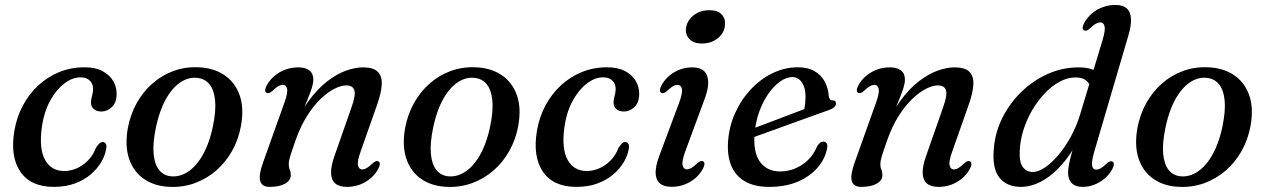

<svg xmlns="http://www.w3.org/2000/svg" viewBox="-20 -738 5066 769"><path d="M302.8 -428.2Q269.1 -428.2 236.7 -402.9Q204.2 -377.6 180.2 -333.4Q156.2 -289.2 148 -231.7Q135.3 -142.4 160.5 -97.6Q185.7 -52.7 237.9 -53Q263 -53.3 287.7 -64Q312.3 -74.7 332.7 -95.5Q353 -116.3 364.4 -146.4Q372.7 -158.2 378.4 -163.8Q384.1 -169.3 391.9 -169.1Q400 -168.9 404.1 -161.4Q408.1 -153.8 404.7 -139Q400.7 -115 385.5 -88.9Q370.3 -62.8 344.1 -40.1Q317.9 -17.5 280.8 -3.5Q243.7 10.5 195.7 10.5Q102.5 10.5 61.2 -50.8Q19.9 -112.1 37.9 -216.1Q47 -268.8 71.3 -314.7Q95.6 -360.6 132.5 -395.1Q169.5 -429.6 216.7 -449.1Q263.9 -468.5 318.3 -468.5Q362.1 -468.5 391 -453Q419.8 -437.5 434 -412.6Q448.1 -387.8 447.1 -358.5Q446.1 -326 427.6 -308.7Q409 -291.4 386.4 -291.4Q366.1 -291.4 355.2 -301.5Q344.2 -311.7 344.4 -327.2Q344.6 -340.3 348.6 -353.5Q352.6 -366.7 352.8 -381.2Q353 -401.9 339.8 -415Q326.6 -428.2 302.8 -428.2Z M771.1 -468.6Q833.1 -467.1 876.8 -438.5Q920.5 -409.9 939.4 -357.9Q958.2 -305.8 945 -233Q934.9 -178.4 909.1 -132.8Q883.3 -87.3 845.4 -54.6Q807.5 -21.9 760.9 -4.8Q714.3 12.3 662.3 10.5Q601.8 8.7 558.9 -19.7Q515.9 -48.2 497.6 -100.5Q479.3 -152.8 492 -225.1Q502.4 -280 527.7 -325.4Q553.1 -370.8 590.4 -403.5Q627.7 -436.2 673.7 -453.3Q719.7 -470.4 771.1 -468.6ZM664.4 -31.9Q686.2 -29.7 707.1 -37.2Q728 -44.6 747.2 -60.9Q766.3 -77.2 782.6 -101.9Q799 -126.6 811.8 -159.5Q824.6 -192.5 832.9 -232.8Q845.8 -295.7 841.3 -337.5Q836.9 -379.3 818.3 -401.3Q799.6 -423.4 769 -426.2Q747.5 -428.4 727.2 -420.9Q706.9 -413.5 688.2 -397.2Q669.5 -380.9 653.5 -356.2Q637.4 -331.5 624.9 -298.6Q612.4 -265.6 604.1 -225.3Q591.2 -162.6 595.4 -120.7Q599.5 -78.8 617.5 -56.9Q635.5 -35 664.4 -31.9Z M1048 -366Q1042.1 -368.9 1042.2 -376.7Q1042.4 -384.5 1048.3 -395.9Q1066.5 -428.9 1100.3 -448.6Q1134.2 -468.2 1175.4 -468.2Q1203 -468.2 1219 -455.9Q1234.9 -443.6 1234.9 -419.5Q1234.9 -405.2 1229.2 -386.6Q1223.4 -368 1212.8 -341.8Q1202.2 -315.6 1186.9 -278.6Q1171.6 -241.5 1152.4 -190L1150.4 -211.3Q1179.3 -283.7 1215.6 -333.1Q1251.9 -382.4 1290.6 -412.3Q1329.3 -442.1 1366.3 -455.2Q1403.2 -468.2 1433.5 -468.2Q1475.7 -468.2 1493.3 -450.3Q1510.8 -432.3 1509 -399.3Q1507.2 -366.2 1491.1 -320.6L1424.1 -130.4Q1410 -91 1413.8 -75.2Q1417.6 -59.4 1430.9 -59.4Q1439.1 -59.4 1448.4 -64.6Q1457.6 -69.7 1470.9 -82.5Q1479.3 -90.1 1484.8 -92.2Q1490.3 -94.2 1495.4 -91.7Q1501.3 -88.8 1501.2 -81Q1501 -73.2 1495.1 -61.8Q1477.1 -28.8 1443.6 -9.2Q1410 10.5 1369.2 10.5Q1338.2 10.5 1322.4 -3.7Q1306.6 -17.8 1306 -44.9Q1305.3 -72 1318.6 -110.3L1387.1 -306Q1405.2 -355.8 1399.5 -375.8Q1393.8 -395.9 1366.6 -395.9Q1345.8 -395.9 1319.1 -382.3Q1292.4 -368.8 1264.2 -341.8Q1235.9 -314.8 1210.1 -274Q1184.3 -233.3 1164.8 -179Q1154 -148.1 1147.7 -129.3Q1141.4 -110.4 1139 -99.5Q1136.5 -88.5 1136.5 -80.8Q1136.5 -67.6 1140.6 -58.6Q1144.7 -49.5 1144.7 -36.6Q1144.7 -15.2 1121.8 -2.4Q1098.9 10.5 1060.1 10.5Q1028.7 10.5 1022.1 -13.4Q1015.5 -37.2 1033.6 -87.2L1119.3 -327.3Q1133.5 -366.7 1129.8 -382.5Q1126.1 -398.3 1112.5 -398.3Q1104.6 -398.3 1095.2 -393.2Q1085.8 -388.2 1072.5 -375.2Q1064.1 -367.8 1058.6 -365.7Q1053.1 -363.7 1048 -366Z M1881.6 -468.6Q1943.6 -467.1 1987.3 -438.5Q2031 -409.9 2049.9 -357.9Q2068.7 -305.8 2055.5 -233Q2045.4 -178.4 2019.6 -132.8Q1993.8 -87.3 1955.9 -54.6Q1918 -21.9 1871.4 -4.8Q1824.8 12.3 1772.8 10.5Q1712.3 8.7 1669.4 -19.7Q1626.4 -48.2 1608.1 -100.5Q1589.8 -152.8 1602.5 -225.1Q1612.9 -280 1638.2 -325.4Q1663.6 -370.8 1700.9 -403.5Q1738.2 -436.2 1784.2 -453.3Q1830.2 -470.4 1881.6 -468.6ZM1774.9 -31.9Q1796.7 -29.7 1817.6 -37.2Q1838.5 -44.6 1857.7 -60.9Q1876.8 -77.2 1893.1 -101.9Q1909.5 -126.6 1922.3 -159.5Q1935.1 -192.5 1943.4 -232.8Q1956.3 -295.7 1951.8 -337.5Q1947.4 -379.3 1928.8 -401.3Q1910.1 -423.4 1879.5 -426.2Q1858 -428.4 1837.7 -420.9Q1817.4 -413.5 1798.7 -397.2Q1780 -380.9 1764 -356.2Q1747.9 -331.5 1735.4 -298.6Q1722.9 -265.6 1714.6 -225.3Q1701.7 -162.6 1705.9 -120.7Q1710 -78.8 1728 -56.9Q1746 -35 1774.9 -31.9Z M2395.8 -428.2Q2362.1 -428.2 2329.7 -402.9Q2297.2 -377.6 2273.2 -333.4Q2249.2 -289.2 2241 -231.7Q2228.3 -142.4 2253.5 -97.6Q2278.7 -52.7 2330.9 -53Q2356 -53.3 2380.7 -64Q2405.3 -74.7 2425.7 -95.5Q2446 -116.3 2457.4 -146.4Q2465.7 -158.2 2471.4 -163.8Q2477.1 -169.3 2484.9 -169.1Q2493 -168.9 2497.1 -161.4Q2501.1 -153.8 2497.7 -139Q2493.7 -115 2478.5 -88.9Q2463.3 -62.8 2437.1 -40.1Q2410.9 -17.5 2373.8 -3.5Q2336.7 10.5 2288.7 10.5Q2195.5 10.5 2154.2 -50.8Q2112.9 -112.1 2130.9 -216.1Q2140 -268.8 2164.3 -314.7Q2188.6 -360.6 2225.5 -395.1Q2262.5 -429.6 2309.7 -449.1Q2356.9 -468.5 2411.3 -468.5Q2455.1 -468.5 2484 -453Q2512.8 -437.5 2527 -412.6Q2541.1 -387.8 2540.1 -358.5Q2539.1 -326 2520.6 -308.7Q2502 -291.4 2479.4 -291.4Q2459.1 -291.4 2448.2 -301.5Q2437.2 -311.7 2437.4 -327.2Q2437.6 -340.3 2441.6 -353.5Q2445.6 -366.7 2445.8 -381.2Q2446 -401.9 2432.8 -415Q2419.6 -428.2 2395.8 -428.2Z M2724.3 -130.7Q2710.1 -91.6 2714 -75.7Q2717.8 -59.7 2731.1 -59.7Q2739.3 -59.7 2748.6 -64.9Q2757.8 -70 2771.1 -82.8Q2779.5 -90.4 2785 -92.5Q2790.5 -94.5 2795.6 -92Q2801.5 -89.1 2801.4 -81.3Q2801.2 -73.5 2795.3 -62.1Q2777.3 -29.1 2743.8 -9.5Q2710.2 10.2 2669.4 10.2Q2638.4 10.2 2622.4 -4.1Q2606.4 -18.3 2605.9 -45.4Q2605.5 -72.5 2619.6 -111.2L2700.3 -327.3Q2714.9 -366.7 2711 -382.5Q2707.1 -398.3 2693.5 -398.3Q2685.6 -398.3 2676.2 -393.2Q2666.8 -388.2 2653.5 -375.2Q2645.1 -367.8 2639.6 -365.7Q2634.1 -363.7 2629 -366Q2623.1 -368.9 2623.2 -376.7Q2623.4 -384.5 2629.3 -395.9Q2647.1 -428.7 2680.3 -448.5Q2713.6 -468.2 2753.8 -468.2Q2782.9 -468.2 2798.9 -454.2Q2814.8 -440.1 2816.4 -412.4Q2818 -384.7 2803 -343.8ZM2791 -563.7Q2758.6 -563.7 2741.5 -581.4Q2724.5 -599.2 2727.5 -624.2Q2729.6 -643.8 2742 -660.5Q2754.5 -677.1 2775 -687.2Q2795.4 -697.2 2821.4 -697.2Q2855.4 -697.2 2871.2 -679.4Q2886.9 -661.5 2883.6 -636Q2881.8 -615.8 2869.3 -599.4Q2856.7 -583 2836.6 -573.3Q2816.5 -563.7 2791 -563.7Z M2951.1 -206.3Q2951.1 -206.3 2969.7 -213.4Q2988.2 -220.4 3018.3 -231.6Q3048.3 -242.8 3083.1 -256Q3117.9 -269.2 3151.3 -281.9Q3184.7 -294.6 3209.6 -304.2L3198 -288.2Q3201.9 -300.4 3204 -316Q3206.1 -331.6 3206.3 -352.7Q3206.3 -386.2 3191.8 -407.7Q3177.3 -429.3 3153.5 -429.3Q3129.8 -429.3 3104.7 -411.6Q3079.5 -393.9 3057.5 -362.5Q3035.4 -331 3020.4 -289.1Q3005.4 -247.1 3002 -198.7Q2997 -125.2 3025 -88.3Q3053 -51.3 3104.5 -51.3Q3135.4 -51.3 3164.4 -63.1Q3193.4 -74.9 3216.6 -97.5Q3239.8 -120 3252.7 -152.2Q3260 -163.2 3265.7 -167.2Q3271.4 -171.1 3278.2 -170.9Q3286.4 -170.7 3291.1 -163.8Q3295.8 -156.9 3292.2 -141.5Q3285.1 -103.2 3256 -68.3Q3226.8 -33.3 3177.7 -11.4Q3128.5 10.5 3060.4 10.5Q3002.3 10.5 2964.4 -11.2Q2926.5 -32.9 2909.4 -73.2Q2892.3 -113.4 2895.9 -169.5Q2899.8 -229.7 2923.6 -283.6Q2947.5 -337.4 2986.2 -379.1Q3024.9 -420.7 3073.7 -444.6Q3122.5 -468.5 3176.1 -468.5Q3215.5 -468.5 3242.2 -453.1Q3268.8 -437.6 3283 -411.7Q3297.2 -385.7 3299.4 -353.7Q3300.2 -346.1 3303.8 -341Q3307.3 -336 3313.7 -336Q3320.9 -336.3 3324.6 -333.1Q3328.2 -329.9 3328.2 -323.6Q3328.2 -315.9 3321.5 -309.1Q3314.7 -302.3 3295.4 -295.6Q3275 -288.4 3242.3 -276.6Q3209.6 -264.9 3171.3 -251Q3133 -237.2 3094.9 -223.3Q3056.7 -209.5 3025.1 -198.2Q2993.4 -186.9 2974.3 -179.9Q2955.2 -172.9 2955.2 -172.9Z M3417.5 -366Q3411.6 -368.9 3411.7 -376.7Q3411.9 -384.5 3417.8 -395.9Q3436 -428.9 3469.8 -448.6Q3503.7 -468.2 3544.9 -468.2Q3572.5 -468.2 3588.5 -455.9Q3604.4 -443.6 3604.4 -419.5Q3604.4 -405.2 3598.7 -386.6Q3592.9 -368 3582.3 -341.8Q3571.7 -315.6 3556.4 -278.6Q3541.1 -241.5 3521.9 -190L3519.9 -211.3Q3548.8 -283.7 3585.1 -333.1Q3621.4 -382.4 3660.1 -412.3Q3698.8 -442.1 3735.8 -455.2Q3772.7 -468.2 3803 -468.2Q3845.2 -468.2 3862.8 -450.3Q3880.3 -432.3 3878.5 -399.3Q3876.7 -366.2 3860.6 -320.6L3793.6 -130.4Q3779.5 -91 3783.3 -75.2Q3787.1 -59.4 3800.4 -59.4Q3808.6 -59.4 3817.9 -64.6Q3827.1 -69.7 3840.4 -82.5Q3848.8 -90.1 3854.3 -92.2Q3859.8 -94.2 3864.9 -91.7Q3870.8 -88.8 3870.7 -81Q3870.5 -73.2 3864.6 -61.8Q3846.6 -28.8 3813.1 -9.2Q3779.5 10.5 3738.7 10.5Q3707.7 10.5 3691.9 -3.7Q3676.1 -17.8 3675.5 -44.9Q3674.8 -72 3688.1 -110.3L3756.6 -306Q3774.7 -355.8 3769 -375.8Q3763.3 -395.9 3736.1 -395.9Q3715.3 -395.9 3688.6 -382.3Q3661.9 -368.8 3633.7 -341.8Q3605.4 -314.8 3579.6 -274Q3553.8 -233.3 3534.3 -179Q3523.5 -148.1 3517.2 -129.3Q3510.9 -110.4 3508.5 -99.5Q3506 -88.5 3506 -80.8Q3506 -67.6 3510.1 -58.6Q3514.2 -49.5 3514.2 -36.6Q3514.2 -15.2 3491.3 -2.4Q3468.4 10.5 3429.6 10.5Q3398.2 10.5 3391.6 -13.4Q3385 -37.2 3403.1 -87.2L3488.8 -327.3Q3503 -366.7 3499.3 -382.5Q3495.6 -398.3 3482 -398.3Q3474.1 -398.3 3464.7 -393.2Q3455.3 -388.2 3442 -375.2Q3433.6 -367.8 3428.1 -365.7Q3422.6 -363.7 3417.5 -366Z M4499.7 -596.8 4362.9 -131.1Q4354.9 -104 4353.9 -88.1Q4352.9 -72.2 4357.5 -65.4Q4362 -58.6 4370.9 -58.6Q4379.1 -58.6 4388.4 -63.8Q4397.6 -68.9 4410.9 -81.7Q4419.3 -89.3 4424.8 -91.4Q4430.3 -93.4 4435.4 -90.9Q4441.3 -88 4441.2 -80.2Q4441 -72.4 4435.1 -61Q4423.5 -39.2 4404.6 -23.2Q4385.7 -7.2 4363 1.7Q4340.3 10.5 4316.6 10.5Q4287.6 10.5 4272.8 -4.3Q4257.9 -19.1 4257.9 -46.4Q4257.9 -61.3 4261.9 -81.7Q4265.9 -102 4274.9 -134.3Q4283.9 -166.6 4298.7 -215.8L4313.3 -208.1Q4280.8 -135.6 4239.9 -86.9Q4199 -38.3 4155.3 -13.9Q4111.5 10.5 4069.1 10.5Q4012.4 10.5 3982.7 -26.7Q3953 -63.8 3960.6 -143.7Q3965.8 -208.8 3995.3 -267.3Q4024.8 -325.7 4071.8 -371Q4118.9 -416.3 4177.6 -442.3Q4236.4 -468.2 4300 -468.2Q4333.3 -468.2 4356.7 -459.4Q4380 -450.6 4393.7 -435.1Q4407.4 -419.7 4411.5 -399.6L4350 -385.7Q4342.5 -407 4328 -417.4Q4313.5 -427.8 4287.6 -427.8Q4255.6 -427.8 4224.1 -410.8Q4192.6 -393.8 4164.5 -364.2Q4136.4 -334.7 4114.2 -296.8Q4092 -258.9 4078.9 -216.8Q4065.7 -174.7 4064.2 -132.8Q4062.1 -87.9 4077 -68.5Q4091.8 -49.1 4116.6 -49.1Q4138.5 -49.1 4165.1 -67.1Q4191.7 -85 4218.8 -116.8Q4245.9 -148.5 4268.8 -190.3Q4291.8 -232.2 4306.2 -279.9L4395.8 -577Q4407.9 -616.9 4404 -632.6Q4400.2 -648.3 4386.6 -648.3Q4378.7 -648.3 4369.3 -643.2Q4359.9 -638.2 4346.6 -625.2Q4338.2 -617.8 4332.7 -615.7Q4327.2 -613.7 4322.1 -616Q4316.2 -618.9 4316.3 -626.7Q4316.5 -634.5 4322.4 -645.9Q4334.5 -667.9 4353.3 -684.1Q4372.2 -700.3 4396.4 -709.2Q4420.5 -718.2 4447.3 -718.2Q4478 -718.2 4493.2 -704.2Q4508.4 -690.3 4509.8 -663.1Q4511.2 -636 4499.7 -596.8Z M4814.6 -468.6Q4876.6 -467.1 4920.3 -438.5Q4964 -409.9 4982.9 -357.9Q5001.7 -305.8 4988.5 -233Q4978.4 -178.4 4952.6 -132.8Q4926.8 -87.3 4888.9 -54.6Q4851 -21.9 4804.4 -4.8Q4757.8 12.3 4705.8 10.5Q4645.3 8.7 4602.4 -19.7Q4559.4 -48.2 4541.1 -100.5Q4522.8 -152.8 4535.5 -225.1Q4545.9 -280 4571.2 -325.4Q4596.6 -370.8 4633.9 -403.5Q4671.2 -436.2 4717.2 -453.3Q4763.2 -470.4 4814.6 -468.6ZM4707.9 -31.9Q4729.7 -29.7 4750.6 -37.2Q4771.5 -44.6 4790.7 -60.9Q4809.8 -77.2 4826.1 -101.9Q4842.5 -126.6 4855.3 -159.5Q4868.1 -192.5 4876.4 -232.8Q4889.3 -295.7 4884.8 -337.5Q4880.4 -379.3 4861.8 -401.3Q4843.1 -423.4 4812.5 -426.2Q4791 -428.4 4770.7 -420.9Q4750.4 -413.5 4731.7 -397.2Q4713 -380.9 4697 -356.2Q4680.9 -331.5 4668.4 -298.6Q4655.9 -265.6 4647.6 -225.3Q4634.7 -162.6 4638.9 -120.7Q4643 -78.8 4661 -56.9Q4679 -35 4707.9 -31.9Z"/></svg>

Font: Fraunces
Style: Italic
Weight: 900
Italic angle: -16°
Version: Version 1.000;[0bf87f6ff]